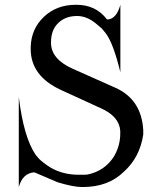

<svg xmlns="http://www.w3.org/2000/svg" viewBox="-20 -770 678 803"><path d="M58.6 -364.3Q79.1 -195.3 129.4 -122.1L138.7 -111.3Q146.5 -100.1 177.7 -78.1Q233.4 -39.1 309.6 -39.1Q310.5 -39.1 311.5 -39.1Q341.8 -39.1 345.7 -40Q418 -54.7 457 -116.2Q482.9 -161.1 482.9 -210.4V-223.1Q478.5 -284.2 399.4 -318.4L233.4 -394.5Q109.4 -452.1 108.4 -563.5V-573.2Q110.4 -648.9 163.1 -699.2Q216.3 -750 296.9 -750Q298.3 -750 299.8 -750Q380.9 -750 427.2 -689L431.2 -688.5Q467.8 -692.4 483.4 -750V-467.8Q454.1 -588.4 422.9 -629.9L406.2 -650.4Q398.9 -657.2 380.9 -671.9Q343.3 -702.6 303.7 -703.1Q303.7 -703.1 302.2 -703.1Q254.9 -703.1 224.6 -674.8Q193.4 -645.5 193.4 -593.8Q193.4 -592.3 193.4 -590.8Q193.4 -522.9 284.2 -482.4L461.9 -403.3Q571.8 -354.5 579.1 -226.1V-207Q564.5 -111.3 498 -51.8Q433.1 12.2 326.2 12.2H322.3Q287.1 12.2 220.7 -7.8L129.4 -46.9L123 -49.3Q74.2 -45.4 58.6 12.7Z"/></svg>

Font: Modern Antiqua
Style: Regular
Weight: 500
Version: Version 1.0